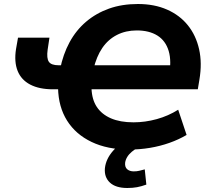

<svg xmlns="http://www.w3.org/2000/svg" viewBox="-20 -736 1066 959"><path d="M626 11Q517 11 437.5 -27Q358 -65 315 -133.5Q272 -202 270 -296L292 -290H244Q176 -290 131 -313.5Q86 -337 68 -382Q50 -427 60 -491L70 -548H227L218 -488Q212 -445 224 -427.5Q236 -410 273 -410H305L280 -390Q295 -465 327.5 -525Q360 -585 410 -627.5Q460 -670 524.5 -693Q589 -716 669 -716Q751 -716 814.5 -688Q878 -660 918.5 -609.5Q959 -559 974.5 -490Q990 -421 976 -338L968 -290H420L437 -295Q439 -239 463.5 -202Q488 -165 534 -145Q580 -125 647 -125Q705 -125 763 -141Q821 -157 870 -188L912 -62Q873 -39 826.5 -22.5Q780 -6 729 2.5Q678 11 626 11ZM663 -584Q608 -584 564 -561.5Q520 -539 491 -496.5Q462 -454 447 -391L425 -410H866L823 -352Q838 -430 822.5 -481.5Q807 -533 766 -558.5Q725 -584 663 -584ZM616 203Q558 203 529 176Q500 149 504 104Q509 58 544.5 17.5Q580 -23 631 -45L672 0Q654 9 639 21.5Q624 34 615.5 48Q607 62 605 77Q603 99 615.5 109.5Q628 120 648 120Q663 120 675.5 117Q688 114 703 110L711 186Q686 195 664.5 199Q643 203 616 203Z"/></svg>

Font: Nunito Sans 8pt ExtraBold
Style: Italic
Weight: 800
Italic angle: -9°
Version: Version 3.101;gftools[0.9.27]